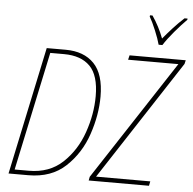

<svg xmlns="http://www.w3.org/2000/svg" viewBox="-61 -1007 1076 1069"><g transform="rotate(5 477.0 -473.0)"><path d="M817 -787Q839 -822 876 -865.5Q913 -909 943 -939L944 -946H927Q896 -918 865.5 -884.5Q835 -851 812 -823Q787 -889 748 -946H734L733 -939Q749 -912 768.5 -865Q788 -818 796 -787ZM136 0Q265 0 345 -75Q425 -150 462 -259Q499 -368 499 -471Q499 -596 442 -655Q385 -714 283 -714H177L26 0ZM811 0 816 -25H513L949 -693L954 -714H640L634 -689H915L478 -21L474 0ZM199 -689H276Q371 -689 421.5 -638Q472 -587 472 -471Q472 -370 436 -267Q400 -164 326 -94.5Q252 -25 137 -25H58Z"/></g></svg>

Font: Noto Sans Display SemiCondensed Thin
Style: Italic
Weight: 250
Width: 4
Designer: Monotype Design team
Foundry: Monotype Imaging Inc.
Version: 1.000